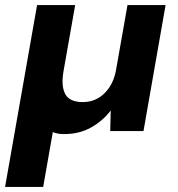

<svg xmlns="http://www.w3.org/2000/svg" viewBox="-36 -516 700 756"><path d="M-16 220 110 -496H260L214 -235Q204 -177 221 -145.5Q238 -114 290 -114Q323 -114 349.5 -129Q376 -144 395 -172.5Q414 -201 421 -241L466 -496H616L529 0H398L400 -81Q369 -40 322.5 -14Q276 12 216 12Q203 12 192 10Q181 8 172 4L134 220Z"/></svg>

Font: DM Sans 9pt Black
Style: Italic
Weight: 900
Italic angle: -10°
Version: Version 4.004;gftools[0.9.30]